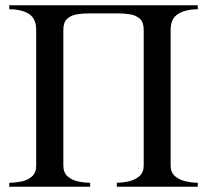

<svg xmlns="http://www.w3.org/2000/svg" viewBox="-20 -708 785 728"><path d="M730 0H422.9V-15.1Q444.8 -15.1 468.5 -20.5Q492.2 -25.9 508.5 -40Q524.9 -54.2 524.9 -80.1V-595.2Q524.9 -623.5 510.5 -636.7Q496.1 -649.9 473.9 -653.6Q451.7 -657.2 428.2 -657.2H316.9Q293.5 -657.2 271.2 -653.6Q249 -649.9 234.6 -636.7Q220.2 -623.5 220.2 -595.2V-80.1Q220.2 -53.2 236.6 -39.1Q252.9 -24.9 276.4 -20Q299.8 -15.1 321.8 -15.1V0H15.1V-15.1Q37.1 -15.1 60.8 -19.8Q84.5 -24.4 100.8 -38.6Q117.2 -52.7 117.2 -80.1V-595.2Q117.2 -637.7 89.4 -655.3Q61.5 -672.9 15.1 -672.9V-688H730V-672.9Q684.1 -672.9 655.5 -655.3Q627 -637.7 627 -595.2V-80.1Q627 -54.2 643.6 -40Q660.2 -25.9 684.1 -20.5Q708 -15.1 730 -15.1Z"/></svg>

Font: Charis
Style: Regular
Weight: 400
Designer: Walt Agee, Miriam Martin, Annie Olsen, Victor Gaultney, Lorna Priest, Alan Ward, Bob Hallissy, Martin Hosken, Sharon Cor
Foundry: SIL Global
Version: Version 7.000